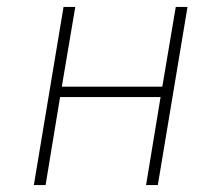

<svg xmlns="http://www.w3.org/2000/svg" viewBox="-20 -536 640 556"><path d="M164 -516H198L159 -285H450L489 -516H523L437 0H403L445 -255H154L112 0H78Z"/></svg>

Font: IBM Plex Mono ExtraLight
Style: Italic
Weight: 200
Italic angle: -9°
Monospace: yes
Designer: Mike Abbink, Paul van der Laan, Pieter van Rosmalen
Foundry: Bold Monday
Version: Version 2.3